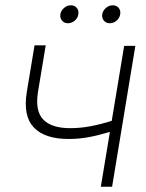

<svg xmlns="http://www.w3.org/2000/svg" viewBox="-20 -710 557 730"><path d="M240.7 -181.6Q149.9 -181.6 108.4 -225.6Q66.9 -269.5 82 -360.8L111.3 -537.6H153.8L124.5 -360.8Q112.8 -287.6 144.8 -255.1Q176.8 -222.7 246.6 -222.7Q285.6 -222.7 325 -230.2Q364.3 -237.8 404.8 -250.5L452.1 -535.6H494.6L406.2 0H363.3L397.9 -208.5Q352.1 -194.8 315.4 -188.2Q278.8 -181.6 240.7 -181.6ZM238.3 -621.6Q224.1 -621.6 215.8 -631.6Q207.5 -641.6 209.5 -655.8Q211.9 -669.9 223.6 -679.9Q235.4 -689.9 249.5 -689.9Q263.7 -689.9 272 -679.9Q280.3 -669.9 277.8 -655.8Q275.9 -641.6 264.2 -631.6Q252.4 -621.6 238.3 -621.6ZM397.5 -621.6Q383.3 -621.6 375 -631.6Q366.7 -641.6 368.7 -655.8Q371.1 -669.9 382.8 -679.9Q394.5 -689.9 408.7 -689.9Q422.9 -689.9 431.2 -679.9Q439.5 -669.9 437 -655.8Q435.1 -641.6 423.3 -631.6Q411.6 -621.6 397.5 -621.6Z"/></svg>

Font: Inter Display Extra Light
Style: Italic
Weight: 200
Italic angle: -9.39999°
Designer: Rasmus Andersson
Foundry: rsms
Version: Version 4.000;git-4fc901f